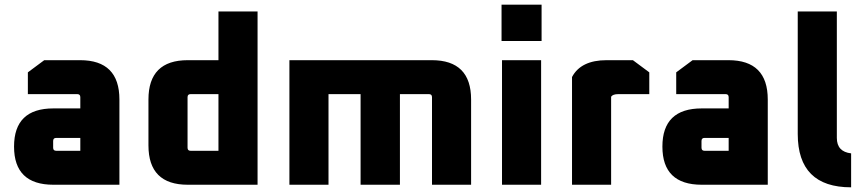

<svg xmlns="http://www.w3.org/2000/svg" viewBox="-20 -789 3698 820"><path d="M208 0Q40 0 40 -163Q40 -326 208 -326H323V-374Q323 -387 310 -387H99V-480L169 -532H322Q490 -532 490 -364V0ZM207 -158Q207 -145 220 -145H323V-200H220Q207 -200 207 -187Z M614 -168V-364Q614 -532 782 -532H913V-740H1080V0H782Q614 0 614 -168ZM781 -158Q781 -145 794 -145H913V-387H794Q781 -387 781 -374Z M1216 0V-532H1824Q1992 -532 1992 -364V0H1825V-374Q1825 -387 1812 -387H1688V0H1520V-387H1383V0Z M2122 -614V-769H2293V-614ZM2124 0V-532H2291V0Z M2423 0V-460Q2461 -532 2571 -532H2683L2753 -480V-387H2621Q2597 -387 2590 -376V0Z M2977 0Q2809 0 2809 -163Q2809 -326 2977 -326H3092V-374Q3092 -387 3079 -387H2868V-480L2938 -532H3091Q3259 -532 3259 -364V0ZM2976 -158Q2976 -145 2989 -145H3092V-200H2989Q2976 -200 2976 -187Z M3387 -217V-740H3554V-200Q3554 -141 3615 -134V11Q3387 11 3387 -217Z"/></svg>

Font: Oxanium ExtraLight ExtraBold
Style: Regular
Weight: 800
Version: Version 2.000